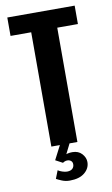

<svg xmlns="http://www.w3.org/2000/svg" viewBox="-86 -636 490 842"><g transform="rotate(-10 159.0 -215.0)"><path d="M101 0V-509H9V-591H309V-509H217V0ZM155 161Q136 161 119.5 154Q103 147 96 143L110 107Q117 112 129 116Q141 120 150 120Q166 120 174 112.5Q182 105 182 93Q182 83 175.5 77.5Q169 72 159 72Q153 72 148 74Q143 76 139 79L107 62L139 0H182L156 52L149 49Q156 45 165.5 42.5Q175 40 187 40Q214 40 229.5 57Q245 74 245 94Q245 122 221.5 141.5Q198 161 155 161Z"/></g></svg>

Font: Alumni Sans
Style: Bold
Weight: 700
Designer: Robert E. Leuschke
Foundry: Robert E. Leuschke
Version: Version 1.018